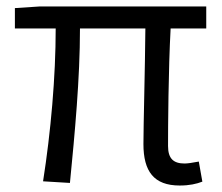

<svg xmlns="http://www.w3.org/2000/svg" viewBox="-20 -560 685 593"><path d="M535 13C565 13 587 8 605 1L594 -61C573 -57 559 -55 550 -55C516 -55 499 -70 499 -109C499 -165 500 -345 507 -472H617V-540H102L26 -535V-472H152C152 -323 137 -153 113 0L196 5C211 -148 227 -317 227 -472H429C428 -350 423 -174 423 -115C423 -31 455 13 535 13Z"/></svg>

Font: Noto Sans HK DemiLight
Style: Regular
Weight: 350
Designer: Ryoko NISHIZUKA 西塚涼子 (kana, bopomofo & ideographs); Paul D. Hunt (Latin, Greek & Cyrillic); Sandoll Communications 산돌커뮤니
Foundry: Adobe
Version: Version 2.004;hotconv 1.0.118;makeotfexe 2.5.65603